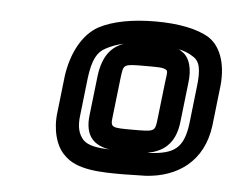

<svg xmlns="http://www.w3.org/2000/svg" viewBox="-35 -724 512 416"><g transform="rotate(5 220.5 -516.0)"><path d="M439 -549C446 -599 434 -641 405 -660C379 -676 338 -684 288 -684C238 -684 195 -676 165 -660C131 -641 109 -599 102 -549L93 -470C88 -432 98 -396 117 -378C145 -348 199 -348 247 -348L294 -349H295C364 -353 420 -391 430 -470L439 -549ZM259 -446C213 -446 210 -446 213 -470L223 -557C227 -586 225 -586 276 -586C302 -586 313 -586 319 -582C323 -579 323 -578 320 -557L310 -470C307 -446 305 -446 259 -446ZM224 -630C198 -621 179 -601 173 -557L163 -470C157 -421 181 -404 213 -399C186 -400 166 -403 155 -414C144 -426 139 -442 143 -470L152 -549C157 -589 167 -607 185 -616C196 -622 209 -627 224 -630ZM295 -399C327 -405 354 -422 360 -470L370 -557C374 -587 368 -613 350 -624C347 -626 345 -628 341 -629C355 -626 365 -622 374 -616C390 -607 394 -589 389 -549L380 -470C373 -416 353 -402 299 -399H295Z"/></g></svg>

Font: Gamestation Text Outline
Style: Italic
Weight: 400
Designer: Jonas Hecksher
Foundry: Jonas Hecksher, Playtypeª, e-types AS
Version: Version 1.003